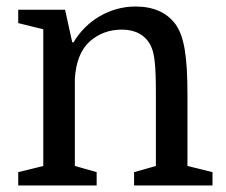

<svg xmlns="http://www.w3.org/2000/svg" viewBox="-20 -570 695 590"><path d="M36 -41V0H277V-41L210 -60V-327C213 -379 228 -417 255 -442C283 -467 316 -479 355 -479C396 -479 427 -462 443 -430C455 -406 459 -370 459 -283V-60L392 -41V0H633V-41L556 -60V-281C556 -396 546 -459 519 -496C492 -532 451 -550 396 -550C319 -550 246 -508 206 -440H202L180 -540H36V-499L113 -480V-60Z"/></svg>

Font: Domine
Style: Regular
Weight: 400
Designer: Pablo Impallari, Rodrigo Fuenzalida, Brenda Gallo
Foundry: Pablo Impallari, Rodrigo Fuenzalida, Brenda Gallo
Version: Version 2.000